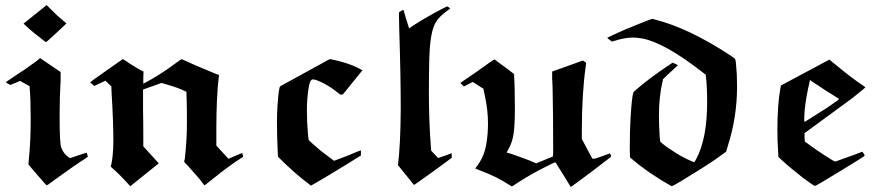

<svg xmlns="http://www.w3.org/2000/svg" viewBox="-20 -706 3476 757"><path d="M73 -613 164 -686 184 -666Q203 -646 231 -623L242 -614Q242 -613 202.5 -576.5Q163 -540 162 -540Q159 -540 126 -567Q98 -588 73 -613ZM258 -83Q259 -83 290 -94L322 -104Q325 -91 327 -89Q327 -88 312 -78Q274 -54 190 7Q166 25 164 25Q163 25 127.5 -16Q92 -57 92 -58Q92 -59 94 -81Q101 -150 101 -234Q101 -318 97 -358V-366L59 -387L40 -379L21 -371Q20 -371 11.5 -376Q3 -381 3 -382L38 -406Q78 -431 125 -466L138 -477L219 -422V-389Q215 -324 215 -247Q215 -137 222 -123Q230 -101 250 -86Q254 -83 258 -83Z M843 -407Q833 -324 833 -197V-132L854 -109L878 -83L881 -80L909 -92Q934 -103 935 -103L939 -88Q886 -55 817 1Q787 25 786 25Q784 23 783 21Q766 -3 720 -53L706 -68L709 -82Q717 -156 717 -221Q717 -284 716 -307L715 -344Q684 -360 637 -373L617 -379L544 -353V-273Q545 -229 545 -161V-129L606 -62L494 28L488 22Q453 -17 422 -44Q417 -48 417 -50Q426 -83 427 -148Q427 -224 420 -340L419 -366L410 -374Q400 -384 398 -385L395 -388L386 -383Q383 -382 375 -378Q367 -374 364 -373L352 -367L344 -374Q336 -379 336 -381Q336 -384 400 -428L464 -473Q466 -473 489 -457Q529 -431 546 -424L545 -400V-376Q609 -409 673 -457L694 -472Q696 -474 716 -464Q745 -450 833 -414L843 -411Z M1085 -366 1280 -473 1296 -470Q1337 -461 1370 -448Q1409 -430 1409 -429L1332 -334L1327 -333H1322L1310 -342Q1269 -375 1228 -390Q1219 -393 1213 -393Q1201 -393 1196 -354Q1190 -316 1190 -269Q1190 -225 1194 -180Q1196 -155 1198 -153Q1201 -149 1244 -112Q1247 -110 1297 -72L1350 -92Q1399 -113 1403 -113V-93L1350 -60Q1236 10 1206 26L1196 18Q1143 -21 1076 -88L1075 -107Q1072 -167 1072 -225Q1072 -258 1074 -288Q1079 -363 1085 -366Z M1549 -55Q1559 -133 1560 -275Q1560 -409 1554 -593Q1553 -618 1553 -650V-657L1557 -660Q1562 -663 1566 -665.5Q1570 -668 1571 -666L1582 -629L1593 -594L1610 -606Q1667 -642 1721 -670L1743 -681Q1744 -681 1749.5 -677Q1755 -673 1755 -672Q1750 -668 1745 -665Q1710 -640 1696.5 -615.5Q1683 -591 1677 -541Q1671 -502 1671 -343Q1671 -226 1679 -125L1680 -112L1693 -98L1707 -83Q1720 -87 1734 -92L1761 -102V-84Q1746 -72 1679.5 -24Q1613 24 1612 23Z M2230 31Q2230 29 2170 -66Q2165 -66 2121 -43Q2078 -22 2017 17Q2000 29 1998 29L1983 20Q1937 -10 1875 -33Q1871 -34 1866 -36.5Q1861 -39 1858 -40L1855 -41L1854 -42Q1854 -43 1859 -49Q1864 -55 1871.5 -67Q1879 -79 1886.5 -97.5Q1894 -116 1899 -148.5Q1904 -181 1904 -221Q1904 -272 1891 -332L1886 -356L1844 -383L1809 -365L1795 -379L1862 -425Q1927 -472 1930 -472Q1930 -471 1969 -443L2007 -414V-404Q2010 -365 2010 -275Q2010 -211 2004.5 -176Q1999 -141 1982 -113Q1977 -104 1979 -104Q1980 -104 1994 -100Q2018 -92 2071 -72L2094 -62L2160 -89L2161 -106Q2161 -266 2159 -340Q2159 -364 2157 -396V-424L2216 -445Q2276 -467 2277 -467Q2279 -467 2285 -463Q2291 -459 2291 -457Q2291 -456 2289 -442Q2274 -335 2274 -187V-158L2315 -81L2320 -80Q2327 -80 2354 -90L2384 -101Q2391 -94 2388 -87L2310 -27Q2231 32 2230 31Z M2522 -621 2552 -632Q2557 -631 2562 -629Q2694 -596 2859 -488Q2879 -475 2879 -472Q2882 -463 2885 -411Q2885 -406 2885.5 -390Q2886 -374 2886 -365Q2886 -243 2849 -129L2843 -108L2826 -96Q2802 -77 2745 -41Q2645 22 2629 28L2624 26Q2534 -25 2468 -82L2464 -86L2463 -117Q2463 -191 2466 -239Q2471 -324 2477 -341Q2477 -343 2491 -355Q2541 -398 2614 -447L2632 -459L2643 -454L2653 -449Q2620 -419 2613 -412L2594 -394L2593 -387Q2578 -328 2578 -249Q2578 -211 2581 -166L2583 -148Q2599 -132 2631 -112Q2667 -87 2708 -70Q2716 -66 2717.5 -67Q2719 -68 2725 -79Q2768 -160 2768 -302Q2768 -368 2763 -406V-411L2746 -424Q2602 -536 2514 -554Q2490 -558 2476 -558Q2444 -558 2403 -545L2393 -542L2383 -549L2374 -557L2399 -569Q2436 -587 2522 -621Z M3059 -369Q3070 -375 3250 -471L3277 -449Q3340 -397 3378 -372L3392 -362Q3392 -360 3339 -318L3152 -181V-170Q3152 -156 3153 -153V-148L3167 -138Q3192 -119 3230.5 -94Q3269 -69 3273 -69Q3274 -69 3282 -72Q3290 -75 3304 -80Q3318 -85 3329 -89Q3350 -96 3380 -108Q3381 -107 3385.5 -100Q3390 -93 3389 -92Q3383 -86 3302 -37Q3198 27 3193 27Q3189 27 3147 -4Q3092 -47 3061 -76L3049 -87L3048 -106Q3045 -153 3045 -194Q3045 -294 3057 -359ZM3210 -366Q3194 -376 3181 -385Q3176 -390 3174 -390Q3173 -390 3173 -389Q3173 -388 3172 -383.5Q3171 -379 3169.5 -371.5Q3168 -364 3166 -357Q3152 -288 3151 -244Q3151 -225 3152 -225Q3153 -225 3165 -233L3209 -261Q3247 -284 3255 -291Q3288 -313 3288 -316L3260 -334Q3247 -341 3210 -366Z"/></svg>

Font: MathJax_Fraktur
Style: Bold
Weight: 700
Version: Version 1.1